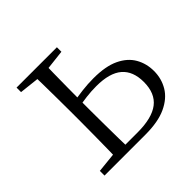

<svg xmlns="http://www.w3.org/2000/svg" viewBox="-132 -646 784 784"><g transform="rotate(-45 260.5 -254.0)"><path d="M172 0V-29H275Q358 -29 398.5 -60Q439 -91 439 -157Q439 -219 402.5 -250.5Q366 -282 289 -282Q260 -282 231.5 -278.5Q203 -275 173 -269V-300Q205 -305 238 -309Q271 -313 304 -313Q374 -313 417 -292.5Q460 -272 480 -237Q500 -202 500 -159Q500 -115 478.5 -79Q457 -43 411 -21.5Q365 0 291 0ZM139 0Q140 -24 140.5 -64.5Q141 -105 141.5 -148.5Q142 -192 142 -226V-283Q142 -316 141.5 -359.5Q141 -403 140.5 -443.5Q140 -484 139 -508H205Q204 -484 203.5 -443.5Q203 -403 202.5 -359.5Q202 -316 202 -282V-226Q202 -192 202.5 -148.5Q203 -105 203.5 -64.5Q204 -24 205 0ZM55 -482V-508H288V-482L183 -470H162ZM55 0V-27L162 -38H175V0Z"/></g></svg>

Font: Noto Serif HK ExtraLight
Style: Regular
Weight: 200
Designer: Ryoko NISHIZUKA 西塚涼子 (kana & ideographs); Frank Grießhammer (Latin, Greek & Cyrillic); Wenlong ZHANG 张文龙 (bopomofo); San
Foundry: Adobe
Version: Version 2.002-H1;hotconv 1.1.0;makeotfexe 2.6.0